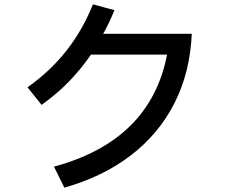

<svg xmlns="http://www.w3.org/2000/svg" viewBox="-20 -829 1040 886"><path d="M865 -673Q857 -494 784.5 -352Q712 -210 583 -111.5Q454 -13 277 37L229 -60Q674 -180 751 -577H400Q354 -511 301 -455.5Q248 -400 172 -345L107 -426Q214 -502 288 -597Q362 -692 409 -809L508 -782Q482 -718 456 -673Z"/></svg>

Font: IBM Plex Sans JP Medium
Style: Regular
Weight: 500
Designer: Mike Abbink; Paul van der Laan; Pieter van Rosmalen; Wujin Sim; Yejin Wi; Jinhee Kim; Boomi Park; Yona Kim; Kichan Ma
Foundry: Sandoll Inc.
Version: Version 1.001